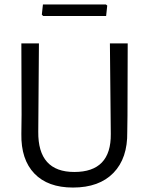

<svg xmlns="http://www.w3.org/2000/svg" viewBox="-20 -836 666 863"><path d="M552 -243 553 -315 554 -641H474L478 -234C479.3 -120 424.7 -63 314 -63C204.7 -63 150.7 -123.3 152 -244L155 -641H76L77 -321L76 -234C74.7 -157.3 94.2 -98 134.5 -56C174.8 -14 232.7 7 308 7C386.7 7 447.3 -15 490 -59C532.7 -103 553.3 -164.3 552 -243ZM457 -764 462 -811 456 -816H173L168 -770L174 -764Z"/></svg>

Font: Alegreya Sans
Style: Regular
Weight: 400
Designer: Juan Pablo del Peral
Foundry: Huerta Tipografica
Version: Version 1.000;PS 001.000;hotconv 1.0.70;makeotf.lib2.5.58329